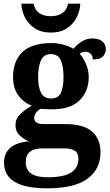

<svg xmlns="http://www.w3.org/2000/svg" viewBox="-20 -783 600 1043"><path d="M236 240Q2 240 2 101Q2 48 37 19Q72 -10 137 -15Q110 -26 87 -47.5Q64 -69 64 -104Q64 -137 89 -162Q114 -187 153 -209Q109 -225 80 -264Q51 -303 51 -364Q51 -452 102 -500.5Q153 -549 260 -549Q295 -549 326 -540Q357 -531 379 -518Q405 -547 429 -560.5Q453 -574 483 -574Q519 -574 537 -557Q555 -540 555 -517Q555 -495 540 -477.5Q525 -460 484 -460Q484 -480 472 -491Q460 -502 446 -502Q426 -502 413 -491Q433 -469 447.5 -435Q462 -401 462 -364Q462 -288 413 -238.5Q364 -189 260 -189Q249 -189 230 -190Q211 -191 202 -192Q188 -186 177 -172.5Q166 -159 166 -141Q166 -125 179 -117Q192 -109 213 -109H334Q434 -109 480 -68.5Q526 -28 526 44Q526 136 455 188Q384 240 236 240ZM257 -248Q297 -248 311 -279.5Q325 -311 325 -365Q325 -421 310.5 -455Q296 -489 256 -489Q217 -489 202 -454Q187 -419 187 -364Q187 -312 202.5 -280Q218 -248 257 -248ZM238 180Q326 180 366 154.5Q406 129 406 80Q406 48 386 35.5Q366 23 325 23H209Q189 23 168.5 28.5Q148 34 134 50Q120 66 120 99Q120 180 238 180ZM256 -606Q204 -606 168.5 -629.5Q133 -653 115 -689.5Q97 -726 96 -763H162Q170 -727 194.5 -711Q219 -695 256 -695Q293 -695 317.5 -711Q342 -727 350 -763H416Q415 -726 397 -689.5Q379 -653 344 -629.5Q309 -606 256 -606Z"/></svg>

Font: Noto Serif Oriya
Style: Bold
Weight: 700
Designer: David Williams
Foundry: Google LLC, David Williams
Version: Version 1.051; ttfautohint (v1.8.4.7-5d5b)